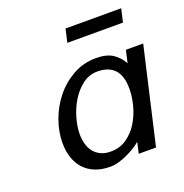

<svg xmlns="http://www.w3.org/2000/svg" viewBox="-128 -814 901 940"><g transform="rotate(-20 323.0 -343.5)"><path d="M108 -177Q108 -235 129.5 -294.5Q151 -354 190 -402.5Q229 -451 283.5 -481.5Q338 -512 404 -512Q460 -512 492 -490Q524 -468 541 -435L556 -500H646L531 0H441L454 -58Q442 -47 423 -35Q404 -23 381.5 -12.5Q359 -2 335.5 5Q312 12 289 12Q244 12 210 -2Q176 -16 153.5 -41Q131 -66 119.5 -100.5Q108 -135 108 -177ZM202 -189Q202 -162 208.5 -138Q215 -114 229 -96Q243 -78 265 -67.5Q287 -57 317 -57Q365 -57 400.5 -82Q436 -107 459.5 -145Q483 -183 495 -228.5Q507 -274 507 -315Q507 -383 476.5 -415.5Q446 -448 388 -448Q345 -448 310.5 -422Q276 -396 252 -357Q228 -318 215 -272.5Q202 -227 202 -189ZM298 -630 314 -699H604L588 -630Z"/></g></svg>

Font: Perun
Style: Italic
Weight: 400
Italic angle: -12°
Foundry: Copyright (c) Stefan Peev, Context Ltd, 2016
Version: Version 1.027